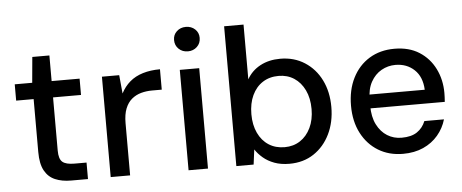

<svg xmlns="http://www.w3.org/2000/svg" viewBox="-50 -853 2372 985"><g transform="rotate(-5 1136.0 -361.0)"><path d="M280 0Q233 0 198 -15Q163 -30 144 -65Q125 -100 125 -160V-433H35V-517H125L137 -649H225V-517H369V-433H225V-159Q225 -116 243 -100.5Q261 -85 305 -85H367V0Z M484 0V-517H573L582 -422Q600 -457 628 -481Q656 -505 695.5 -517Q735 -529 784 -529V-424H734Q704 -424 677 -416.5Q650 -409 629 -391.5Q608 -374 596 -344Q584 -314 584 -269V0Z M885 0V-517H985V0ZM935 -608Q907 -608 888 -626Q869 -644 869 -672Q869 -699 888 -716.5Q907 -734 935 -734Q963 -734 982 -716.5Q1001 -699 1001 -672Q1001 -644 982 -626Q963 -608 935 -608Z M1404 12Q1360 12 1326.5 -0.5Q1293 -13 1269 -33.5Q1245 -54 1230 -77L1220 0H1131V-720H1231V-438Q1255 -481 1299.5 -505Q1344 -529 1403 -529Q1474 -529 1528.5 -494Q1583 -459 1613 -398.5Q1643 -338 1643 -260Q1643 -182 1613 -120.5Q1583 -59 1529.5 -23.5Q1476 12 1404 12ZM1387 -75Q1432 -75 1466.5 -97.5Q1501 -120 1521 -161.5Q1541 -203 1541 -258Q1541 -314 1521 -355.5Q1501 -397 1466.5 -419.5Q1432 -442 1387 -442Q1340 -442 1305 -419.5Q1270 -397 1250.5 -355.5Q1231 -314 1231 -258Q1231 -203 1250.5 -161.5Q1270 -120 1305 -97.5Q1340 -75 1387 -75Z M1989 12Q1917 12 1862 -21.5Q1807 -55 1775.5 -115.5Q1744 -176 1744 -257Q1744 -338 1775 -399.5Q1806 -461 1861.5 -495Q1917 -529 1991 -529Q2066 -529 2118.5 -495.5Q2171 -462 2199 -405.5Q2227 -349 2227 -281Q2227 -271 2226.5 -260Q2226 -249 2225 -235H1818V-306H2128Q2125 -373 2086 -409.5Q2047 -446 1989 -446Q1950 -446 1916.5 -427Q1883 -408 1862.5 -371Q1842 -334 1842 -278V-249Q1842 -191 1862 -151.5Q1882 -112 1915 -91.5Q1948 -71 1989 -71Q2039 -71 2068.5 -91Q2098 -111 2112 -146H2213Q2200 -101 2169.5 -65Q2139 -29 2093.5 -8.5Q2048 12 1989 12Z"/></g></svg>

Font: DM Sans 11pt Medium
Style: Regular
Weight: 500
Version: Version 4.004;gftools[0.9.30]